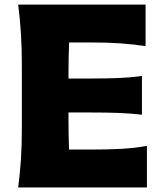

<svg xmlns="http://www.w3.org/2000/svg" viewBox="-20 -830 722 850"><path d="M60.5 0Q68.8 -64.9 72.8 -125.7Q76.7 -186.5 76.7 -263.2V-538.6Q76.7 -617.7 72.8 -680.4Q68.8 -743.2 60.5 -809.6H624.5V-625.5Q573.2 -633.8 514.9 -637.9Q456.5 -642.1 377.9 -642.1H286.1Q284.7 -609.4 283.9 -575.9Q283.2 -542.5 283.2 -504.9V-482.4H380.9Q453.6 -482.4 506.3 -484.6Q559.1 -486.8 608.4 -493.7V-322.3Q556.6 -328.1 503.9 -330.1Q451.2 -332 380.4 -332H283.2V-296.9Q283.2 -261.2 283.9 -229.7Q284.7 -198.2 285.6 -168H392.1Q458 -168 516.8 -171.1Q575.7 -174.3 630.4 -184.1V0Z"/></svg>

Font: Pinar ExtraBold
Style: Regular
Weight: 800
Designer: Amin Abedi
Version: Version 3.000